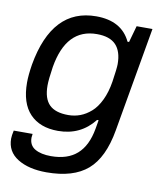

<svg xmlns="http://www.w3.org/2000/svg" viewBox="-81 -604 719 852"><g transform="rotate(10 278.0 -178.0)"><path d="M186 182.1Q105.5 182.1 55.7 151.1Q5.9 120.1 5.9 62Q5.9 48.3 11.2 24.9H96.2Q94.2 38.6 94.2 42Q94.2 76.7 121.3 92.3Q148.4 107.9 192.9 107.9Q267.6 107.9 310.5 69.8Q353.5 31.7 367.2 -45.9Q369.1 -54.7 371.3 -69.6Q373.5 -84.5 374 -85.9H367.2Q306.2 -7.8 204.1 -7.8Q122.6 -7.8 77.4 -55.2Q32.2 -102.5 32.2 -195.8Q32.2 -228.5 40 -277.8Q85.9 -538.1 284.2 -538.1Q398.9 -538.1 439.9 -451.2H446.8L467.8 -525.9H539.1L457 -55.2Q435.1 71.3 370.8 126.7Q306.6 182.1 186 182.1ZM236.8 -85Q265.1 -85 290.5 -94.5Q315.9 -104 339.1 -124.3Q362.3 -144.5 379.6 -180.4Q397 -216.3 404.8 -265.1Q414.1 -327.1 414.1 -345.2Q414.1 -402.8 386.5 -431.9Q358.9 -460.9 300.8 -460.9Q162.6 -460.9 132.8 -283.2Q124 -225.6 124 -198.2Q124 -139.6 151.4 -112.3Q178.7 -85 236.8 -85Z"/></g></svg>

Font: Archivo
Style: Italic
Weight: 400
Italic angle: -10°
Designer: Hector Gatti
Foundry: Omnibus-Type
Version: Version 2.001